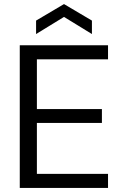

<svg xmlns="http://www.w3.org/2000/svg" viewBox="-20 -922 609 942"><path d="M77 0V-700H510V-631H161V-387H480V-319H161V-69H510V0ZM157 -755V-821L294 -902L431 -821V-755L294 -839Z"/></svg>

Font: DM Sans 9pt
Style: Regular
Weight: 400
Designer: Colophon Foundry, Jonny Pinhorn
Foundry: Colophon Foundry
Version: Version 4.004;gftools[0.9.30]